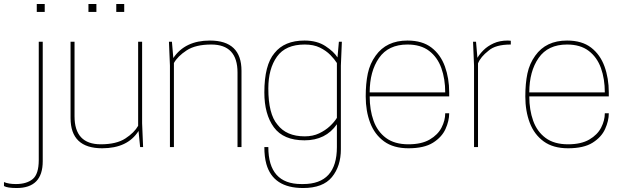

<svg xmlns="http://www.w3.org/2000/svg" viewBox="-115 -740 3138 966"><path d="M-31 206Q-78 206 -95 196V176Q-72 186 -35 186Q19 186 49.5 161Q80 136 80 65V-530H100V71Q100 206 -31 206ZM110 -680H70V-720H110Z M399 6Q240 6 240 -146V-530H260V-155Q260 -14 392 -14Q471 -14 516 -43.5Q561 -73 580 -107V-530H600V-120L605 0H590L582 -81Q527 6 399 6ZM510 -680H470V-720H510ZM370 -680H330V-720H370Z M1100 0H1080V-375Q1080 -516 948 -516Q869 -516 824 -486.5Q779 -457 760 -423V0H740V-410L735 -530H750L757 -448Q816 -536 941 -536Q1100 -536 1100 -384Z M1410 206Q1259 206 1225 85Q1215 49 1215 0H1235Q1235 186 1401 186H1410Q1580 186 1580 0V-115Q1524 -34 1417 -34Q1311 -34 1263 -99.5Q1215 -165 1215 -275Q1215 -413 1266 -473Q1316 -536 1417 -536Q1480 -536 1522.5 -508Q1565 -480 1583 -451L1590 -530H1605L1600 -410V11Q1600 96 1555 151Q1510 206 1410 206ZM1418 -54Q1459 -54 1490.5 -69Q1522 -84 1544.5 -105Q1567 -126 1580 -147V-423Q1568 -442 1547 -463.5Q1526 -485 1494.5 -500.5Q1463 -516 1418 -516Q1322 -516 1278.5 -455Q1235 -394 1235 -295Q1235 -166 1281 -113Q1326 -54 1418 -54Z M1940 6Q1865 6 1817.5 -28.5Q1770 -63 1747.5 -122Q1725 -181 1725 -255Q1725 -320 1735.5 -370Q1746 -420 1775 -460Q1829 -536 1935 -536Q2010 -536 2056 -500.5Q2102 -465 2123.5 -405.5Q2145 -346 2145 -275V-255H1745Q1745 -187 1764.5 -132.5Q1784 -78 1827 -46Q1870 -14 1940 -14Q2006 -14 2047 -38Q2088 -62 2106.5 -98Q2125 -134 2125 -170H2145Q2145 -132 2126.5 -91Q2108 -50 2063.5 -22Q2019 6 1940 6ZM2125 -275Q2125 -343 2105.5 -397.5Q2086 -452 2044 -484Q2002 -516 1935 -516Q1839 -516 1792 -448.5Q1745 -381 1745 -275Z M2290 0H2270V-410L2265 -530H2280L2287 -449Q2298 -468 2318 -488Q2338 -508 2368.5 -522Q2399 -536 2440 -536L2455 -535V-516Q2378 -516 2343 -485Q2303 -454 2290 -421Z M2743 6Q2668 6 2620.5 -28.5Q2573 -63 2550.5 -122Q2528 -181 2528 -255Q2528 -320 2538.5 -370Q2549 -420 2578 -460Q2632 -536 2738 -536Q2813 -536 2859 -500.5Q2905 -465 2926.5 -405.5Q2948 -346 2948 -275V-255H2548Q2548 -187 2567.5 -132.5Q2587 -78 2630 -46Q2673 -14 2743 -14Q2809 -14 2850 -38Q2891 -62 2909.5 -98Q2928 -134 2928 -170H2948Q2948 -132 2929.5 -91Q2911 -50 2866.5 -22Q2822 6 2743 6ZM2928 -275Q2928 -343 2908.5 -397.5Q2889 -452 2847 -484Q2805 -516 2738 -516Q2642 -516 2595 -448.5Q2548 -381 2548 -275Z"/></svg>

Font: Tanohe Sans Thin
Style: Regular
Weight: 100
Designer: Village Type and Design LLC & Cristiano Sobral
Foundry: Cooper Hewitt Smithsonian Design Museum
Version: Version 1.00;September 29, 2021;FontCreator 13.0.0.2655 64-b